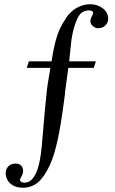

<svg xmlns="http://www.w3.org/2000/svg" viewBox="-20 -696 540 905"><path d="M422 -376H302Q299 -355 296.5 -335Q294 -315 291.5 -298Q289 -281 287.5 -268.5Q286 -256 286 -251Q277 -182 269 -130.5Q261 -79 252.5 -40Q244 -1 235 28.5Q226 58 214 84Q189 138 159 163.5Q129 189 87 189Q52 189 29.5 169.5Q7 150 7 120Q7 100 20 87.5Q33 75 53 75Q70 75 79.5 84.5Q89 94 89 111Q89 122 80 138Q74 149 74 152Q74 157 80 161Q86 165 95 165Q162 165 177 -9L192 -181Q194 -201 196 -220.5Q198 -240 199.5 -256Q201 -272 202.5 -282Q204 -292 204 -294L215 -361L217 -376H106L116 -407H223Q229 -446 235.5 -475.5Q242 -505 250 -529Q258 -553 269 -573.5Q280 -594 294 -615Q314 -644 343.5 -660Q373 -676 405 -676Q440 -676 465 -656.5Q490 -637 490 -608Q490 -589 476.5 -576Q463 -563 444 -563Q429 -563 417.5 -573Q406 -583 406 -597Q406 -607 414 -621Q419 -631 419 -635Q419 -647 399 -647Q375 -647 358 -630Q351 -622 344 -607Q337 -592 331 -572.5Q325 -553 320.5 -530Q316 -507 314 -483Q313 -475 311 -454Q309 -433 306 -407H432Z"/></svg>

Font: Klingon pIqaD vaHbo'
Style: Regular
Weight: 400
Width: 0
Designer: Mike Neff (qa'vaj)
Foundry: Mike Neff and Michael Everson
Version: Version 2.003